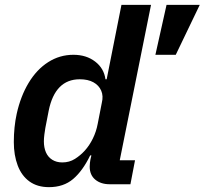

<svg xmlns="http://www.w3.org/2000/svg" viewBox="-20 -760 844 792"><path d="M518 0H432Q396 0 373 -19Q350 -38 350 -73Q350 -80 351 -88.5Q352 -97 353 -102L357 -119H352Q321 -55 281.5 -21.5Q242 12 182 12Q134 12 101.5 -11.5Q69 -35 53 -77.5Q37 -120 37 -174Q37 -205 40 -234.5Q43 -264 49 -291Q65 -363 98 -418Q131 -473 178.5 -503.5Q226 -534 283 -534Q336 -534 372.5 -506Q409 -478 415 -433H420L481 -740H603L474 -99H537ZM237 -90Q266 -90 289 -104.5Q312 -119 330 -139Q349 -160 363 -188.5Q377 -217 383 -249L400 -336Q407 -364 397.5 -386Q388 -408 365.5 -420.5Q343 -433 309 -433Q258 -433 226 -400.5Q194 -368 181 -304L167 -232Q165 -221 163 -205Q161 -189 161 -177Q161 -151 169.5 -131.5Q178 -112 195.5 -101Q213 -90 237 -90ZM804 -740 705 -534H621L667 -740Z"/></svg>

Font: IBM Plex Sans SemiBold
Style: Italic
Weight: 600
Italic angle: -11.31°
Designer: Mike Abbink, Paul van der Laan, Pieter van Rosmalen
Foundry: Bold Monday
Version: Version 3.201